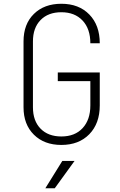

<svg xmlns="http://www.w3.org/2000/svg" viewBox="-20 -760 640 1020"><path d="M306 10Q215 10 160 -44.5Q105 -99 105 -190V-540Q105 -632 160 -686Q215 -740 306 -740Q399 -740 454.5 -683Q510 -626 510 -530H460Q460 -607 418.5 -651Q377 -695 306 -695Q236 -695 195.5 -653.5Q155 -612 155 -540V-190Q155 -118 195.5 -76.5Q236 -35 306 -35Q378 -35 419 -79.5Q460 -124 460 -200V-329H287V-375H510V-200Q510 -104 454.5 -47Q399 10 306 10ZM221 240 311 95H376L271 240Z"/></svg>

Font: Tiny Thin
Style: Regular
Weight: 100
Monospace: yes
Designer: Philipp Nurullin, Konstantin Bulenkov
Foundry: JetBrains
Version: Version 2.251; ttfautohint (v1.8.4.7-5d5b)